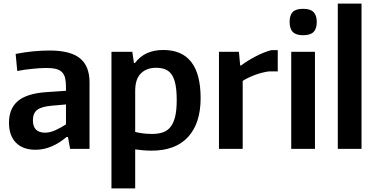

<svg xmlns="http://www.w3.org/2000/svg" viewBox="-20 -828 2094 1068"><path d="M178 5Q107 5 68.5 -34.5Q30 -74 30 -145Q30 -224 79 -265.5Q128 -307 231 -315L347 -323V-344Q347 -374 342 -394.5Q337 -415 324 -427.5Q311 -440 289.5 -445Q268 -450 234 -450Q218 -450 198.5 -448.5Q179 -447 158 -445Q137 -443 116 -440Q95 -437 76 -433L67 -528Q118 -538 165 -542.5Q212 -547 256 -547Q371 -547 424.5 -504Q478 -461 478 -370V0H370L358 -66H350Q312 -33 268 -14Q224 5 178 5ZM231 -90Q259 -90 290 -104.5Q321 -119 347 -136V-247L267 -240Q210 -235 186.5 -216.5Q163 -198 163 -159Q163 -90 231 -90Z M600 -540H716L725 -478H731Q785 -550 888 -550Q1096 -550 1096 -282Q1096 -143 1026.5 -66.5Q957 10 823 10Q800 10 776.5 8Q753 6 732 3V220H600ZM826 -83Q862 -83 888 -92.5Q914 -102 930.5 -124.5Q947 -147 955 -182.5Q963 -218 963 -271Q963 -321 956.5 -355.5Q950 -390 936.5 -411Q923 -432 901 -441.5Q879 -451 848 -451Q796 -451 764 -420Q732 -389 732 -322V-94Q752 -89 776 -86Q800 -83 826 -83Z M1198 -540H1309L1316 -464H1321Q1356 -490 1401.5 -514Q1447 -538 1489 -549H1525V-431H1477Q1438 -426 1398 -411Q1358 -396 1330 -378V0H1198Z M1666 -632Q1627 -632 1609 -650Q1591 -668 1591 -706Q1591 -744 1608.5 -761.5Q1626 -779 1666 -779Q1706 -779 1724 -761Q1742 -743 1742 -706Q1742 -668 1724 -650Q1706 -632 1666 -632ZM1600 -540H1732V0H1600Z M1859 -808H1991V0H1859Z"/></svg>

Font: Encode Sans Narrow
Style: SemiBold
Weight: 600
Designer: Pablo Impallari, Andres Torresi
Foundry: Pablo Impallari, Andres Torresi
Version: Version 1.000; ttfautohint (v1.00) -l 8 -r 50 -G 200 -x 14 -